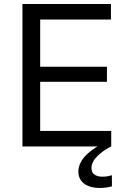

<svg xmlns="http://www.w3.org/2000/svg" viewBox="-20 -733 633 961"><path d="M92.4 0Q92.4 -59.5 92.4 -114.6Q92.4 -169.7 92.4 -235.6V-475Q92.4 -541.7 92.4 -597.5Q92.4 -653.4 92.4 -713H535.3V-635.4Q485.4 -635.4 428.1 -635.4Q370.9 -635.4 293.2 -635.4H131.1L181.1 -699.8Q181.1 -640.2 181.1 -584.4Q181.1 -528.5 181.1 -461.8V-249.2Q181.1 -183.6 181.1 -128.3Q181.1 -73.1 181.1 -13.6L135.9 -77.6H300.8Q366.3 -77.6 424.6 -77.6Q482.8 -77.6 536.7 -77.6V0ZM161.4 -323.7V-398.9H299.8Q369.1 -398.9 419 -398.9Q468.9 -398.9 515.3 -398.9V-323.7Q466.5 -323.7 416.6 -323.7Q366.8 -323.7 299.3 -323.7ZM481.5 207.8Q445.7 207.8 421.4 197.6Q397.1 187.4 384.6 169.1Q372.2 150.8 372.2 126.6Q372.2 102.3 383.7 79.9Q395.3 57.5 417.9 36.7Q440.5 15.9 473.8 -3.4V-21.4L517.3 -25L536.1 0Q495.4 20.3 466.6 49.3Q437.8 78.2 437.8 108.1Q437.8 129.9 452.6 140.6Q467.4 151.3 492.3 151.3Q509.1 151.3 521.1 148.8Q533.2 146.3 540.1 143.9V199.6Q529.1 202.9 513.3 205.3Q497.5 207.8 481.5 207.8Z"/></svg>

Font: Commissioner Thin
Style: Regular
Weight: 100
Designer: Kostas Bartsokas
Foundry: Kostas Bartsokas
Version: Version 1.001;gftools[0.9.23]